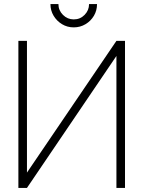

<svg xmlns="http://www.w3.org/2000/svg" viewBox="-20 -920 702 940"><path d="M70 0V-720H112V-75L550 -720H592V0H550V-646L112 0ZM341 -786Q309.5 -786 283.8 -801.5Q258 -817 242.5 -842.8Q227 -868.5 227 -900H266Q266 -869.5 288.2 -847.2Q310.5 -825 341 -825Q372.5 -825 394.2 -847.2Q416 -869.5 416 -900H455Q455 -868.5 439.8 -842.8Q424.5 -817 398.5 -801.5Q372.5 -786 341 -786Z"/></svg>

Font: Manrope ExtraLight
Style: Regular
Weight: 200
Designer: Mikhail Sharanda
Foundry: Mikhail Sharanda
Version: Version 4.505